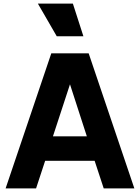

<svg xmlns="http://www.w3.org/2000/svg" viewBox="-20 -1039 772 1059"><path d="M11 0H179L229 -152H502L552 0H721L469 -745H263ZM189 -1019 293 -839H440L382 -1019ZM272 -287 366 -574 459 -287Z"/></svg>

Font: Mluvka ExtraBold
Style: Regular
Weight: 800
Designer: Modified by Jiří Krblich, Original typeface by Gumpita Rahayu
Foundry: Gumpita Rahayu & Jiří Krblich
Version: Version 2.000;Glyphs 3.1.1 (3134)